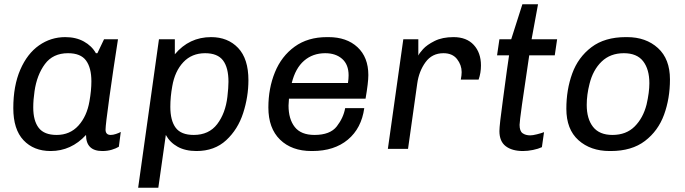

<svg xmlns="http://www.w3.org/2000/svg" viewBox="-20 -694 3195 895"><path d="M427 -446H434L465 -511H530Q508 -371 490 -241Q472 -111 472 -90Q472 -65 496 -65Q507 -65 520.5 -69.5Q534 -74 543 -79L534 -10Q521 -2 501 4Q481 10 457 10Q381 10 381 -65Q312 10 216 10Q137 10 89.5 -40.5Q42 -91 42 -190Q42 -294 74.5 -369Q107 -444 162 -482.5Q217 -521 284 -521Q334 -521 371 -500.5Q408 -480 427 -446ZM141 -269Q135 -229 135 -193Q135 -131 160.5 -98Q186 -65 244 -65Q306 -65 345.5 -108.5Q385 -152 397 -222Q406 -272 406 -315Q406 -378 381 -412Q356 -446 297 -446Q227 -446 189.5 -395.5Q152 -345 141 -269Z M1138 -320Q1138 -243 1113.5 -167Q1089 -91 1034.5 -40.5Q980 10 896 10Q844 10 808 -10Q772 -30 753 -65L718 181H624L721 -511H795V-441Q862 -521 964 -521Q1042 -521 1090 -470.5Q1138 -420 1138 -320ZM783 -292Q774 -243 774 -196Q774 -132 799 -98.5Q824 -65 883 -65Q954 -65 992.5 -115.5Q1031 -166 1040 -243Q1045 -286 1045 -313Q1045 -379 1019.5 -412.5Q994 -446 936 -446Q874 -446 834.5 -404Q795 -362 783 -292Z M1697 -344Q1697 -309 1684 -234H1327Q1325 -212 1325 -202Q1325 -139 1354 -102Q1383 -65 1446 -65Q1519 -65 1550 -105Q1581 -145 1589 -190H1678Q1665 -96 1601.5 -43Q1538 10 1436 10H1432Q1340 10 1285.5 -43Q1231 -96 1231 -193Q1231 -282 1261.5 -357Q1292 -432 1353.5 -476.5Q1415 -521 1504 -521H1511Q1596 -521 1646.5 -474Q1697 -427 1697 -344ZM1340 -307H1602Q1605 -327 1605 -343Q1605 -393 1575 -419.5Q1545 -446 1496 -446Q1438 -446 1397.5 -411Q1357 -376 1340 -307Z M2222 -389Q2222 -354 2211 -323H2128Q2132 -343 2132 -358Q2132 -391 2110.5 -418.5Q2089 -446 2047 -446Q1994 -446 1963.5 -404Q1933 -362 1925 -305L1882 0H1788L1860 -511H1930V-435Q1934 -445 1952 -465Q1970 -485 2006 -503Q2042 -521 2094 -521Q2155 -521 2188.5 -484.5Q2222 -448 2222 -389Z M2488 -674 2458 -511H2577L2566 -436H2447Q2402 -139 2402 -112Q2402 -83 2416 -73Q2430 -63 2452 -63Q2463 -63 2483 -68Q2503 -73 2516 -78L2506 -8Q2489 0 2464.5 5Q2440 10 2418 10Q2367 10 2337.5 -12.5Q2308 -35 2308 -83Q2308 -110 2324 -226Q2340 -342 2343 -367L2353 -436H2297L2308 -511H2363L2415 -674Z M3103 -324Q3103 -235 3075.5 -159.5Q3048 -84 2986.5 -37Q2925 10 2827 10H2822Q2733 10 2676.5 -40.5Q2620 -91 2620 -187Q2620 -276 2647.5 -351.5Q2675 -427 2737 -474Q2799 -521 2897 -521H2903Q2991 -521 3047 -470Q3103 -419 3103 -324ZM2728 -303Q2715 -252 2715 -205Q2715 -140 2744.5 -102.5Q2774 -65 2835 -65Q2899 -65 2938.5 -104.5Q2978 -144 2994 -207Q3007 -264 3007 -306Q3007 -371 2978 -408.5Q2949 -446 2888 -446Q2825 -446 2784.5 -407Q2744 -368 2728 -303Z"/></svg>

Font: Chivo
Style: Italic
Weight: 400
Italic angle: -8.05°
Designer: Hector Gatti
Foundry: Omnibus-Type
Version: Version 1.007